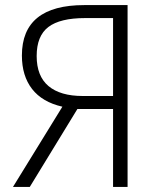

<svg xmlns="http://www.w3.org/2000/svg" viewBox="-20 -734 603 754"><path d="M31 0 225 -315Q146 -333 106 -384.5Q66 -436 66 -516Q66 -714 311 -714H481V0H424V-306H284L97 0ZM305 -357H424V-663H314Q216 -663 170 -628Q124 -593 124 -514Q124 -435 170.5 -396Q217 -357 305 -357Z"/></svg>

Font: Noto Sans Mono SemiCondensed Light
Style: Regular
Weight: 300
Width: 4
Designer: Monotype Design Team
Foundry: Monotype Imaging Inc.
Version: Version 2.014; ttfautohint (v1.8.4.7-5d5b)